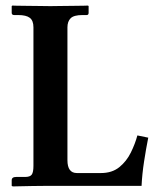

<svg xmlns="http://www.w3.org/2000/svg" viewBox="-20 -667 578 689"><path d="M100 -569Q100 -593 87 -603Q74 -613 45 -613H31Q22 -613 22 -621V-645L24 -647Q24 -647 39.5 -646.5Q55 -646 78 -646Q101 -646 123.5 -645.5Q146 -645 161 -645Q174 -645 196.5 -645.5Q219 -646 242 -646Q265 -646 280.5 -646.5Q296 -647 296 -647L298 -645V-621Q298 -613 291 -613H276Q245 -613 233.5 -601.5Q222 -590 222 -569V-92Q222 -46 256 -46H342Q382 -46 408 -67Q434 -88 449.5 -119.5Q465 -151 473 -181L512 -173Q504 -133 497 -87.5Q490 -42 488 0H145Q125 0 97 0.5Q69 1 47.5 1.5Q26 2 26 2L22 0V-20Q22 -32 38 -32H70Q88 -32 94 -40.5Q100 -49 100 -72Z"/></svg>

Font: Libertinus Serif SemiBold
Style: Regular
Weight: 600
Designer: Philipp H. Poll, Khaled Hosny
Foundry: Caleb Maclennan
Version: Version 7.051;RELEASE